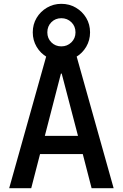

<svg xmlns="http://www.w3.org/2000/svg" viewBox="-20 -982 640 1002"><path d="M28 0 233 -730H368L573 0H458L412 -178H189L143 0ZM214 -273H387L302 -598H298ZM300 -664Q259 -664 225 -684Q191 -704 171 -738Q151 -772 151 -813Q151 -855 171 -888.5Q191 -922 225 -942Q259 -962 300 -962Q342 -962 376 -942Q410 -922 430 -888.5Q450 -855 450 -813Q450 -772 430 -738Q410 -704 376 -684Q342 -664 300 -664ZM300 -740Q331 -740 352.5 -761Q374 -782 374 -813Q374 -845 352.5 -866Q331 -887 300 -887Q269 -887 248 -866Q227 -845 227 -813Q227 -782 248 -761Q269 -740 300 -740Z"/></svg>

Font: M PLUS Code Latin 60 Medium
Style: Regular
Weight: 500
Width: 7
Monospace: yes
Designer: Coji Morishita
Foundry: UNDERFOREST DESIGN
Version: Version 1.005; ttfautohint (v1.8.3)